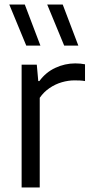

<svg xmlns="http://www.w3.org/2000/svg" viewBox="-20 -828 402 848"><path d="M75.5 0V-542.5H142.5L149 -470H154Q182 -508.5 224.2 -528.2Q266.5 -548 312.5 -548Q325 -548 335.2 -547Q345.5 -546 355.5 -544V-470Q344 -472 332.8 -472.5Q321.5 -473 308.5 -473Q282 -473 253.2 -464.8Q224.5 -456.5 199 -439.2Q173.5 -422 155.5 -396V0ZM263.5 -626.5 188.5 -808H257L326 -626.5ZM96 -626.5 21 -808H89.5L158.5 -626.5Z"/></svg>

Font: Encode Sans Condensed Thin
Style: Regular
Weight: 400
Version: Version 3.002